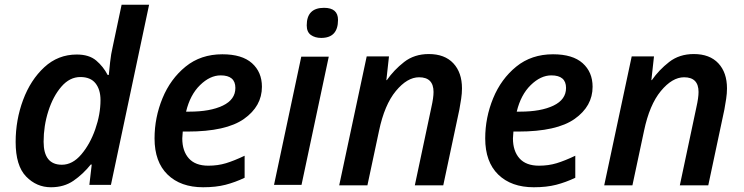

<svg xmlns="http://www.w3.org/2000/svg" viewBox="-20 -780 3139 810"><path d="M195 10Q250 10 290 -17.5Q330 -45 363 -86H367L357 0H448L609 -760H493L456 -585Q448 -551 444.5 -517.5Q441 -484 439 -464H434Q416 -499 386 -524.5Q356 -550 304 -550Q225 -550 167 -496.5Q109 -443 77.5 -358.5Q46 -274 46 -181Q46 -81 90 -35.5Q134 10 195 10ZM241 -85Q164 -85 164 -182Q164 -249 184 -311.5Q204 -374 239 -414.5Q274 -455 319 -455Q362 -455 383 -428.5Q404 -402 404 -358Q404 -298 382 -235Q360 -172 323 -128.5Q286 -85 241 -85Z M837 10Q891 10 931.5 -0.5Q972 -11 1012 -30V-123Q968 -102 933.5 -91.5Q899 -81 859 -81Q804 -81 776.5 -112Q749 -143 749 -196Q749 -205 751 -225H771Q934 -225 1009.5 -278.5Q1085 -332 1085 -414Q1085 -476 1043 -513.5Q1001 -551 918 -551Q827 -551 763 -499Q699 -447 665.5 -365.5Q632 -284 632 -196Q632 -97 687 -43.5Q742 10 837 10ZM765 -309Q782 -380 824 -421Q866 -462 911 -462Q973 -462 973 -409Q973 -360 920 -334.5Q867 -309 779 -309Z M1335 -620Q1406 -620 1406 -696Q1406 -747 1347 -747Q1274 -747 1274 -673Q1274 -645 1291.5 -632.5Q1309 -620 1335 -620ZM1136 0H1252L1367 -541H1251Z M1411 2H1530L1579 -228Q1602 -338 1650 -396Q1698 -454 1748 -454Q1809 -454 1809 -392Q1809 -368 1800 -328L1730 2H1850L1918 -318Q1922 -340 1925.5 -363Q1929 -386 1929 -407Q1929 -474 1892.5 -513Q1856 -552 1789 -552Q1728 -552 1685 -518.5Q1642 -485 1612 -442H1610L1621 -542H1527Z M2232 10Q2286 10 2326.5 -0.5Q2367 -11 2407 -30V-123Q2363 -102 2328.5 -91.5Q2294 -81 2254 -81Q2199 -81 2171.5 -112Q2144 -143 2144 -196Q2144 -205 2146 -225H2166Q2329 -225 2404.5 -278.5Q2480 -332 2480 -414Q2480 -476 2438 -513.5Q2396 -551 2313 -551Q2222 -551 2158 -499Q2094 -447 2060.5 -365.5Q2027 -284 2027 -196Q2027 -97 2082 -43.5Q2137 10 2232 10ZM2160 -309Q2177 -380 2219 -421Q2261 -462 2306 -462Q2368 -462 2368 -409Q2368 -360 2315 -334.5Q2262 -309 2174 -309Z M2529 2H2648L2697 -228Q2720 -338 2768 -396Q2816 -454 2866 -454Q2927 -454 2927 -392Q2927 -368 2918 -328L2848 2H2968L3036 -318Q3040 -340 3043.5 -363Q3047 -386 3047 -407Q3047 -474 3010.5 -513Q2974 -552 2907 -552Q2846 -552 2803 -518.5Q2760 -485 2730 -442H2728L2739 -542H2645Z"/></svg>

Font: Noto Sans UI Medium
Style: Italic
Weight: 500
Italic angle: -12°
Designer: Monotype Design Team
Foundry: Monotype Imaging Inc.
Version: Version 1.901